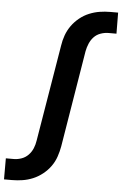

<svg xmlns="http://www.w3.org/2000/svg" viewBox="-93 -778 660 1036"><g transform="rotate(5 237.0 -260.0)"><path d="M-31 215V101H12Q33 101 54 93.5Q75 86 90.5 70Q106 54 114.5 33.5Q123 13 126 -8L213 -531Q217 -559 227 -587Q237 -615 254.5 -639.5Q272 -664 296 -683.5Q320 -703 348 -714.5Q376 -726 404.5 -730.5Q433 -735 461 -735H504L505 -621H462Q441 -621 419.5 -613.5Q398 -606 383 -590Q368 -574 359.5 -553.5Q351 -533 347 -512L261 11Q256 39 246.5 67Q237 95 219.5 119.5Q202 144 177.5 163.5Q153 183 125.5 194.5Q98 206 69 210.5Q40 215 12 215Z"/></g></svg>

Font: Iosevka Curly Slab Heavy
Style: Italic
Weight: 900
Italic angle: -9°
Monospace: yes
Designer: Belleve Invis
Foundry: Belleve Invis
Version: Version 22.1.2; ttfautohint (v1.8.4)